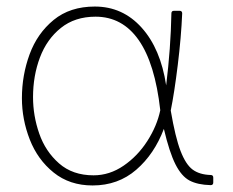

<svg xmlns="http://www.w3.org/2000/svg" viewBox="-20 -539 712 587"><path d="M481 -145Q452 -68 396.5 -20Q341 28 263 28Q193 28 144 -11.5Q95 -51 71 -112.5Q47 -174 47 -239Q47 -309 70.5 -373Q94 -437 144 -478Q194 -519 270 -519Q355 -519 413 -454.5Q471 -390 488 -278Q502 -392 504 -498Q504 -506 512 -506H529Q537 -506 537 -498Q534 -426 523.5 -340.5Q513 -255 502 -201Q516 -119 532 -77.5Q548 -36 569 -20.5Q590 -5 624 -4Q632 -4 632 4V19Q632 27 624 27Q584 26 559.5 13Q535 0 516.5 -36.5Q498 -73 481 -145ZM272 -488Q209 -488 166 -453.5Q123 -419 102 -363Q81 -307 81 -242Q81 -185 100 -130.5Q119 -76 160.5 -39.5Q202 -3 266 -3Q315 -3 358 -32.5Q401 -62 430.5 -108Q460 -154 470 -202Q454 -345 404 -416.5Q354 -488 272 -488Z"/></svg>

Font: LINE Seed JP_TTF Thin
Style: Regular
Weight: 250
Designer: LY Corporation & Fontrix & Fontworks
Version: Version 1.008